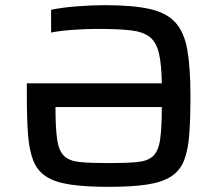

<svg xmlns="http://www.w3.org/2000/svg" viewBox="-20 -716 842 744"><path d="M401 8Q310 8 251 -1Q192 -10 158 -32.5Q124 -55 108.5 -95Q93 -135 88.5 -196Q84 -257 84 -344V-393H607Q606 -466 596 -509Q586 -552 560.5 -572.5Q535 -593 486 -598.5Q437 -604 357 -604Q315 -604 264.5 -600.5Q214 -597 178 -590V-678Q220 -687 278.5 -691.5Q337 -696 385 -696Q493 -696 559 -681.5Q625 -667 659.5 -629Q694 -591 706 -522Q718 -453 718 -344Q718 -257 713.5 -196Q709 -135 693.5 -95Q678 -55 643.5 -32.5Q609 -10 550.5 -1Q492 8 401 8ZM401 -84Q471 -84 512 -88Q553 -92 573.5 -111.5Q594 -131 600.5 -175.5Q607 -220 607 -301H195Q195 -220 201.5 -175.5Q208 -131 228.5 -111.5Q249 -92 290 -88Q331 -84 401 -84Z"/></svg>

Font: Saira Expanded Medium
Style: Regular
Weight: 500
Width: 7
Designer: Hector Gatti with collaboration of the Omnibus-Type team
Foundry: Omnibus-Type
Version: Version 1.100; ttfautohint (v1.8.3)